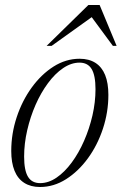

<svg xmlns="http://www.w3.org/2000/svg" viewBox="-20 -738 486 768"><path d="M298.5 -503Q336 -503 361.8 -486.5Q387.5 -470 400.5 -438Q413.5 -406 413.5 -358.5Q413.5 -289.5 391.8 -223.5Q370 -157.5 331.8 -105Q293.5 -52.5 244.2 -21.2Q195 10 140 10Q103 10 77 -6.5Q51 -23 38 -55.2Q25 -87.5 25 -134Q25 -203.5 46.8 -269.2Q68.5 -335 106.8 -387.8Q145 -440.5 194.2 -471.8Q243.5 -503 298.5 -503ZM140.5 -5.5Q174 -5.5 206.2 -27.5Q238.5 -49.5 266.8 -87.8Q295 -126 316.2 -174.5Q337.5 -223 349.8 -276.2Q362 -329.5 362 -381Q362 -436.5 346.5 -462Q331 -487.5 298 -487.5Q265 -487.5 232.5 -465.5Q200 -443.5 171.8 -405.2Q143.5 -367 122.2 -318.5Q101 -270 88.8 -216.8Q76.5 -163.5 76.5 -111.5Q76.5 -56.5 92 -31Q107.5 -5.5 140.5 -5.5ZM166.5 -554.5 333.5 -718H378.5L446.5 -554.5H431.5L337.5 -682H364.5L186.5 -554.5Z"/></svg>

Font: Newsreader 60pt Light
Style: Italic
Weight: 300
Italic angle: -17°
Designer: Hugues Gentile
Foundry: Production Type
Version: Version 1.003